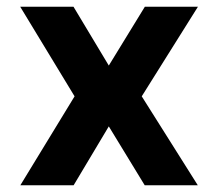

<svg xmlns="http://www.w3.org/2000/svg" viewBox="-20 -550 648 570"><path d="M198.6 0H40.4L201.4 -264L40 -530H198.2L303 -355.4L410 -530H567.6L400.8 -264L567.2 0H409.6L303 -174.8Z"/></svg>

Font: Be Vietnam Pro Variable Thin
Style: Regular
Weight: 100
Designer: Lam Bao, Tony Le, Vietanh Nguyen
Foundry: Yellow Type Foundry
Version: Version 1.002